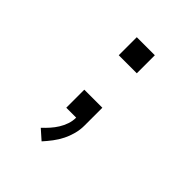

<svg xmlns="http://www.w3.org/2000/svg" viewBox="-200 -653 1001 1001"><g transform="rotate(45 300.0 -152.5)"><path d="M234 -387V-520H367V-387ZM267 215 214 168Q232 151 248.5 132.5Q265 114 278 93Q291 72 299 48.5Q307 25 307 0H234V-133H367V0Q367 30 359 60Q351 90 337.5 117Q324 144 305.5 168.5Q287 193 267 215Z"/></g></svg>

Font: Nova Nerd Font
Style: Regular
Weight: 400
Designer: Belleve Invis
Foundry: Belleve Invis
Version: Version 24.1.4; ttfautohint (v1.8.4);Nerd Fonts 3.1.1